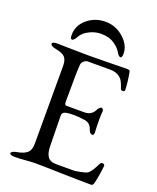

<svg xmlns="http://www.w3.org/2000/svg" viewBox="-156 -946 853 1043"><g transform="rotate(20 270.5 -424.5)"><path d="M154 -721Q142 -700 132 -700Q122 -700 122 -724Q122 -779 166.5 -816.5Q211 -854 272 -854Q331 -854 376.5 -813.5Q422 -773 422 -724Q422 -700 412 -700Q402 -700 390 -721Q377 -744 347.5 -764Q318 -784 272 -784Q240 -784 213.5 -772Q187 -760 174 -747.5Q161 -735 154 -721ZM216 -374Q216 -352 226 -352H330Q358 -352 374 -367Q385 -377 391 -391Q393 -395 399.5 -401.5Q406 -408 409 -408Q413 -408 418 -403Q423 -398 422 -392Q418 -345 422 -269Q422 -252 413 -252Q397 -252 390 -275Q379 -310 343 -314Q280 -323 240 -316Q215 -311 216 -291Q216 -266 219 -113Q220 -74 234.5 -54.5Q249 -35 282 -35H386Q394 -35 424 -41Q454 -47 462 -53Q481 -68 504 -116Q509 -127 518 -126Q524 -126 528 -122.5Q532 -119 531 -114Q525 -56 514 -12Q510 5 500 5Q433 5 326.5 2Q220 -1 173 -1Q152 -1 119 2Q86 5 58 5Q29 5 29 -6Q29 -18 62 -24Q101 -31 118.5 -47.5Q136 -64 136 -99V-549Q136 -584 121.5 -599.5Q107 -615 69 -622Q36 -628 36 -642Q36 -653 65 -653Q88 -653 168 -651Q237 -649 350 -651Q463 -653 468 -653Q485 -653 486 -644Q497 -586 498 -541Q498 -532 484 -532Q476 -532 473 -542Q461 -578 450 -591Q426 -618 383 -618H252Q243 -618 232 -608.5Q221 -599 220 -588Q216 -556 216 -374Z"/></g></svg>

Font: EB Garamond
Style: SC
Weight: 400
Version: Version 000.010